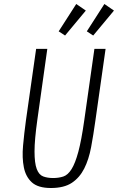

<svg xmlns="http://www.w3.org/2000/svg" viewBox="-20 -932 591 962"><path d="M161 -687 110 -329Q101 -263 95.5 -202Q90 -141 99.5 -93.5Q109 -46 140 -18Q171 10 235 10Q301 10 340 -16Q379 -42 402 -87.5Q425 -133 436.5 -194.5Q448 -256 458 -328L509 -687H453L402 -328Q388 -229 372.5 -171.5Q357 -114 338.5 -84.5Q320 -55 297 -47.5Q274 -40 246 -40Q218 -40 196.5 -48Q175 -56 164 -85.5Q153 -115 153 -173Q153 -231 167 -331L217 -687ZM306 -754 410 -879 362 -912 274 -775ZM447 -754 551 -879 503 -912 415 -775Z"/></svg>

Font: Secuela Light
Style: Italic
Weight: 300
Italic angle: -8°
Designer: Fernando Haro
Foundry: deFharo
Version: Version 1.708